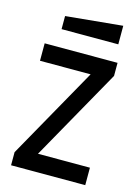

<svg xmlns="http://www.w3.org/2000/svg" viewBox="-112 -788 613 850"><g transform="rotate(15 195.0 -362.5)"><path d="M25 0V-60L261 -480H29V-560H363V-500L127 -80H365V0ZM85 -640V-700L345 -725V-640Z"/></g></svg>

Font: Tektur SemiCondensed
Style: Regular
Weight: 400
Width: 4
Designer: Adam Jagosz
Foundry: Adam Jagosz
Version: Version 1.005;gftools[0.9.30]